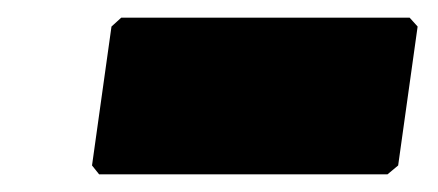

<svg xmlns="http://www.w3.org/2000/svg" viewBox="-20 -398 495 217"><path d="M117 -378 106 -368 84 -211 92 -201H418L430 -211L452 -368L443 -378Z"/></svg>

Font: Hussar Woodtype
Style: UltraObl
Weight: 900
Foundry: Cannot Into Space Fonts
Version: Version 1.07